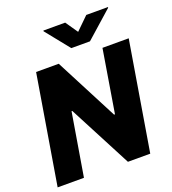

<svg xmlns="http://www.w3.org/2000/svg" viewBox="-167 -1081 1082 1206"><g transform="rotate(-20 374.5 -478.0)"><path d="M9.6 0 130.3 -727.3H281.6L498.9 -308.2H505L573.9 -727.3H749.3L628.6 0H479.4L260.3 -419.7H255.3L185.4 0ZM262.4 -956.3H408L464.8 -873.9L549 -956.3H694.2L693.5 -951.7L514.2 -792.6H389.6L261.7 -951.7Z"/></g></svg>

Font: Inter P Extra Bold
Style: Italic
Weight: 800
Italic angle: 9.39999°
Designer: Rasmus Andersson
Foundry: rsms
Version: Version 3.018;git-588b23468